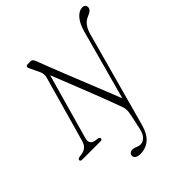

<svg xmlns="http://www.w3.org/2000/svg" viewBox="-264 -866 1267 1267"><g transform="rotate(-45 370.0 -232.0)"><path d="M615 -585 473.5 -66.5 491 -76.5Q478 -110 459.2 -157.2Q440.5 -204.5 418.2 -259.8Q396 -315 372.5 -373.2Q349 -431.5 326.8 -487.2Q304.5 -543 285.8 -591Q267 -639 254 -674Q248 -688.5 242.5 -694.2Q237 -700 227 -700H198Q191.5 -700 187.8 -696.5Q184 -693 183.8 -687.2Q183.5 -681.5 187 -675.5L221.5 -602.5Q227.5 -591.5 228.5 -576.8Q229.5 -562 225 -546.5L95.5 -87.5Q88.5 -61 72.2 -46.8Q56 -32.5 33 -29L9 -25.5Q1.5 -24 -3 -20.2Q-7.5 -16.5 -8 -12Q-8 -6.5 -3.8 -3.2Q0.5 0 8.5 0H179.5Q186.5 0 190.5 -2.5Q194.5 -5 195 -11Q195.5 -16 192.2 -19.8Q189 -23.5 182 -25L157 -28.5Q134 -33 125.5 -47.2Q117 -61.5 124.5 -88L262.5 -578L243 -568.5Q257.5 -532 275.2 -487.8Q293 -443.5 312 -395.2Q331 -347 350.2 -298.5Q369.5 -250 386.8 -205Q404 -160 418.2 -122.2Q432.5 -84.5 441.5 -58.5Q447 -44.5 448.2 -31.8Q449.5 -19 447.5 -4.5Q445 11.5 441.8 28.5Q438.5 45.5 434.8 61.8Q431 78 427.8 92.5Q424.5 107 422.5 118Q415 160.5 395.5 181Q376 201.5 351.5 201.5Q342 201.5 334.5 199.2Q327 197 320.5 194.2Q314 191.5 306.8 189.2Q299.5 187 290.5 187Q275.5 187 267.2 194.5Q259 202 258 212.5Q257.5 221 262.5 228.8Q267.5 236.5 278.5 241Q289.5 245.5 306.5 245.5Q358.5 245.5 394.2 215Q430 184.5 448.5 120.5L633 -552Q640 -576 650.2 -593.8Q660.5 -611.5 674.5 -623.8Q688.5 -636 707 -643Q728 -651 737.8 -660.8Q747.5 -670.5 748 -685Q748 -696 740.5 -703.2Q733 -710.5 720 -710.5Q688.5 -710.5 660.5 -679.2Q632.5 -648 615 -585Z"/></g></svg>

Font: Fraunces 72pt Soft Wonky ExtraLight
Style: Italic
Weight: 250
Italic angle: -16°
Version: Version 1.000;[b76b70a41]